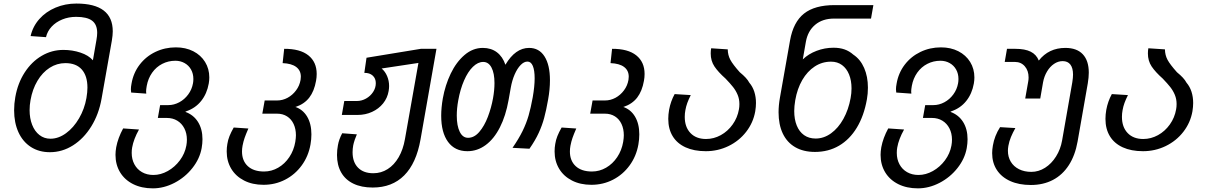

<svg xmlns="http://www.w3.org/2000/svg" viewBox="-20 -818 6640 1054"><path d="M57.5 -212.5Q57.5 -249 64 -285Q77.5 -361.5 115.5 -420.2Q153.5 -479 208.8 -511.5Q264 -544 328 -544Q377.5 -544 421.8 -529.2Q466 -514.5 490 -487L509.5 -599Q513.5 -621.5 513.5 -637.5Q513.5 -683.5 485.5 -704.5Q457.5 -725.5 398 -725.5Q357 -725.5 322 -711.2Q287 -697 263.5 -671.8Q240 -646.5 232.5 -614L148 -620Q160 -673 196 -713.5Q232 -754 285 -776.2Q338 -798.5 399.5 -798.5Q599 -798.5 599 -646Q599 -625 594 -595L537.5 -276Q522.5 -191 481.2 -124.2Q440 -57.5 380.8 -20Q321.5 17.5 254 17.5Q194 17.5 149.5 -11.2Q105 -40 81.2 -92.2Q57.5 -144.5 57.5 -212.5ZM454.5 -280Q460 -312 460 -337Q460 -401.5 429 -436.5Q398 -471.5 339 -471.5Q292.5 -471.5 252.8 -446Q213 -420.5 185.5 -374.2Q158 -328 147.5 -268Q142.5 -241 142.5 -213.5Q142.5 -168.5 156.5 -132.8Q170.5 -97 196.5 -76.8Q222.5 -56.5 257 -56.5Q301 -56.5 342.5 -86.8Q384 -117 414 -168.5Q444 -220 454.5 -280Z M614 32Q614 13 618 -10Q627.5 -60.5 656 -113L743 -107Q713.5 -54 705.5 -8.5Q703 4.5 703 21.5Q703 56.5 717.8 84Q732.5 111.5 759.5 127Q786.5 142.5 822 142.5Q862.5 142.5 901.2 120.8Q940 99 967.5 62Q995 25 1003 -19Q1006 -35.5 1006 -51Q1006 -86 992 -113.2Q978 -140.5 953.2 -155.5Q928.5 -170.5 896.5 -170.5H846.5L859 -241H904Q935 -241 964 -256.5Q993 -272 1013.2 -299.5Q1033.5 -327 1039.5 -361Q1041.5 -371.5 1041.5 -384.5Q1041.5 -413.5 1028.8 -436.2Q1016 -459 993.2 -471.8Q970.5 -484.5 942.5 -484.5Q904 -484.5 870.8 -467.5Q837.5 -450.5 815.2 -419Q793 -387.5 785.5 -346.5Q782 -326.5 782 -316Q782 -312 783 -304L700 -310Q698.5 -319 698.5 -328Q698.5 -341 702 -359Q712 -417.5 746.5 -462.8Q781 -508 833 -533Q885 -558 945.5 -558Q999 -558 1040.8 -536.8Q1082.5 -515.5 1105.8 -477.8Q1129 -440 1129 -393Q1129 -377 1126 -359.5Q1116 -303.5 1084.5 -264Q1053 -224.5 1003.5 -207.5L997 -204Q1042 -188 1066.8 -148.8Q1091.5 -109.5 1091.5 -53.5Q1091.5 -30.5 1087 -5Q1076.5 53.5 1036.2 104.5Q996 155.5 937.8 185.8Q879.5 216 819 216Q757.5 216 711 192.8Q664.5 169.5 639.2 127.8Q614 86 614 32Z M1224.5 13.5Q1224.5 -8 1228 -27.5Q1231.5 -50 1239.8 -70.8Q1248 -91.5 1263 -118L1343.5 -112.5Q1329.5 -80.5 1322.8 -61Q1316 -41.5 1311.5 -18Q1308.5 -1.5 1308.5 13.5Q1308.5 64.5 1340.2 94Q1372 123.5 1429.5 123.5Q1471 123.5 1507.2 102.5Q1543.5 81.5 1568.2 44.5Q1593 7.5 1601 -39Q1604.5 -61 1604.5 -75.5Q1604.5 -110 1592 -137Q1579.5 -164 1556 -179Q1532.5 -194 1501 -194H1420L1433 -266.5H1501.5Q1531.5 -266.5 1558.8 -281.2Q1586 -296 1605.2 -321.8Q1624.5 -347.5 1630 -379.5Q1631.5 -388.5 1631.5 -397Q1631.5 -431 1606.2 -450.2Q1581 -469.5 1531.5 -471.5L1540 -550Q1627.5 -550.5 1673 -514Q1718.5 -477.5 1718.5 -412Q1718.5 -392.5 1715 -374.5Q1705 -317.5 1677.8 -282.2Q1650.5 -247 1603 -231L1598.5 -232Q1642 -218 1665.8 -178.2Q1689.5 -138.5 1689.5 -80.5Q1689.5 -53 1684.5 -25Q1673 40 1636.2 90.2Q1599.5 140.5 1545 168.5Q1490.5 196.5 1426.5 196.5Q1365.5 196.5 1319.8 173Q1274 149.5 1249.2 108Q1224.5 66.5 1224.5 13.5Z M1830 33Q1830 6 1835 -20.5Q1840.5 -52.5 1858.5 -86.5L1939 -80.5Q1933.5 -68.5 1927.5 -50.8Q1921.5 -33 1919 -20Q1915.5 -1 1915.5 18Q1915.5 72 1945.5 102.5Q1975.5 133 2029.5 133Q2072.5 133 2108.2 110.2Q2144 87.5 2168.5 45.2Q2193 3 2203 -54.5L2277 -472.5L2075 -442Q2094.5 -425.5 2105.2 -400Q2116 -374.5 2116 -345.5Q2116 -333.5 2113.5 -318.5Q2107 -280 2083 -250.2Q2059 -220.5 2022.5 -203.8Q1986 -187 1942.5 -187H1856.5L1870 -263.5H1939Q1965.5 -263.5 1989.5 -277Q2013.5 -290.5 2028.2 -313Q2043 -335.5 2043 -361.5Q2043 -387.5 2026 -403Q2009 -418.5 1980 -418L1992 -501L2290.5 -550H2376L2288.5 -52.5Q2265.5 78 2199 144.8Q2132.5 211.5 2026 211.5Q1964 211.5 1920 190.2Q1876 169 1853 128.8Q1830 88.5 1830 33Z M2402 -182.5Q2402 -227 2411 -278.5Q2424 -350.5 2454.2 -413.8Q2484.5 -477 2530 -516Q2575.5 -555 2630.5 -555Q2676 -555 2707.8 -531Q2739.5 -507 2754.5 -462.5Q2809 -555 2884.5 -555Q2939.5 -555 2969.2 -508.2Q2999 -461.5 2999 -377.5Q2999 -327 2989 -272Q2978.5 -212 2967.2 -170.5Q2956 -129 2937.2 -88.2Q2918.5 -47.5 2886.5 -1.5L2793.5 -6.5Q2828 -56.5 2848.8 -99Q2869.5 -141.5 2881.8 -183.8Q2894 -226 2904.5 -284Q2915 -344 2915 -388Q2915 -432 2905 -456Q2895 -480 2875.5 -480Q2856.5 -480 2838 -461Q2819.5 -442 2805.2 -409.2Q2791 -376.5 2784 -337L2772 -269.5Q2756.5 -182 2724.2 -118.8Q2692 -55.5 2646.2 -21.8Q2600.5 12 2546 12Q2477 12 2439.5 -39.2Q2402 -90.5 2402 -182.5ZM2686.5 -278.5Q2694.5 -323 2694.5 -362Q2694.5 -416 2678.2 -447Q2662 -478 2632.5 -478Q2603.5 -478 2576 -451.2Q2548.5 -424.5 2527.5 -376.2Q2506.5 -328 2495.5 -266.5Q2487.5 -223 2487.5 -183.5Q2487.5 -127.5 2503.8 -94.5Q2520 -61.5 2549.5 -61.5Q2583.5 -61.5 2611.2 -94Q2639 -126.5 2658 -176.2Q2677 -226 2686.5 -278.5Z M3024.5 13.5Q3024.5 -8 3028 -27.5Q3031.5 -50 3039.8 -70.8Q3048 -91.5 3063 -118L3143.5 -112.5Q3129.5 -80.5 3122.8 -61Q3116 -41.5 3111.5 -18Q3108.5 -1.5 3108.5 13.5Q3108.5 64.5 3140.2 94Q3172 123.5 3229.5 123.5Q3271 123.5 3307.2 102.5Q3343.5 81.5 3368.2 44.5Q3393 7.5 3401 -39Q3404.5 -61 3404.5 -75.5Q3404.5 -110 3392 -137Q3379.5 -164 3356 -179Q3332.5 -194 3301 -194H3220L3233 -266.5H3301.5Q3331.5 -266.5 3358.8 -281.2Q3386 -296 3405.2 -321.8Q3424.5 -347.5 3430 -379.5Q3431.5 -388.5 3431.5 -397Q3431.5 -431 3406.2 -450.2Q3381 -469.5 3331.5 -471.5L3340 -550Q3427.5 -550.5 3473 -514Q3518.5 -477.5 3518.5 -412Q3518.5 -392.5 3515 -374.5Q3505 -317.5 3477.8 -282.2Q3450.5 -247 3403 -231L3398.5 -232Q3442 -218 3465.8 -178.2Q3489.5 -138.5 3489.5 -80.5Q3489.5 -53 3484.5 -25Q3473 40 3436.2 90.2Q3399.5 140.5 3345 168.5Q3290.5 196.5 3226.5 196.5Q3165.5 196.5 3119.8 173Q3074 149.5 3049.2 108Q3024.5 66.5 3024.5 13.5Z M3648.5 -165.5Q3648.5 -189 3653 -215Q3661.5 -261.5 3683.5 -301.5L3772 -296Q3760 -272 3753 -252.8Q3746 -233.5 3742.5 -213.5Q3739 -195.5 3739 -176.5Q3739 -120.5 3770.2 -87.8Q3801.5 -55 3856 -55Q3898.5 -55 3937 -76.2Q3975.5 -97.5 4002 -134.8Q4028.5 -172 4036.5 -218Q4039 -231 4039 -247Q4039 -274 4029.5 -297Q4020 -320 4004.5 -339.8Q3989 -359.5 3963 -386.5Q3922.5 -422.5 3902 -453.2Q3881.5 -484 3881.5 -524.5Q3881.5 -540.5 3884 -553L3975 -547Q3975.5 -515.5 3989.2 -489.8Q4003 -464 4041 -421.5Q4060.5 -405.5 4073.2 -391.8Q4086 -378 4093.5 -364Q4111.5 -343 4120.8 -314.5Q4130 -286 4130 -252.5Q4130 -232 4126 -207Q4115 -144.5 4076.2 -94.5Q4037.5 -44.5 3979.2 -16.2Q3921 12 3854.5 12Q3790 12 3743.5 -9.2Q3697 -30.5 3672.8 -70.2Q3648.5 -110 3648.5 -165.5Z M4254 -201.5Q4254 -239.5 4261.5 -282L4317 -596Q4335 -697 4393.8 -743.5Q4452.5 -790 4561.5 -790H4774.5L4761.5 -716H4558.5Q4495.5 -716 4455 -682Q4414.5 -648 4404 -589L4387 -492Q4418 -522 4462.8 -539Q4507.5 -556 4555.5 -556Q4589.5 -556 4616 -546.8Q4642.5 -537.5 4664.5 -518Q4703 -492.5 4723.8 -445Q4744.5 -397.5 4744.5 -337Q4744.5 -303.5 4739 -273Q4723 -182.5 4683.8 -117.5Q4644.5 -52.5 4586 -18.2Q4527.5 16 4454 16Q4390.5 16 4345.5 -10Q4300.5 -36 4277.2 -85Q4254 -134 4254 -201.5ZM4649.5 -279.5Q4654.5 -306 4654.5 -333Q4654.5 -376 4641 -409.2Q4627.5 -442.5 4602.2 -461Q4577 -479.5 4542 -479.5Q4493 -479.5 4452.5 -453Q4412 -426.5 4384.2 -378.8Q4356.5 -331 4345.5 -267.5Q4340 -234.5 4340 -208.5Q4340 -163 4353.8 -129Q4367.5 -95 4394 -76.2Q4420.5 -57.5 4457.5 -57.5Q4502.5 -57.5 4542.2 -86.2Q4582 -115 4610 -165.5Q4638 -216 4649.5 -279.5Z M4814 32Q4814 13 4818 -10Q4827.5 -60.5 4856 -113L4943 -107Q4913.5 -54 4905.5 -8.5Q4903 4.5 4903 21.5Q4903 56.5 4917.8 84Q4932.5 111.5 4959.5 127Q4986.5 142.5 5022 142.5Q5062.5 142.5 5101.2 120.8Q5140 99 5167.5 62Q5195 25 5203 -19Q5206 -35.5 5206 -51Q5206 -86 5192 -113.2Q5178 -140.5 5153.2 -155.5Q5128.5 -170.5 5096.5 -170.5H5046.5L5059 -241H5104Q5135 -241 5164 -256.5Q5193 -272 5213.2 -299.5Q5233.5 -327 5239.5 -361Q5241.5 -371.5 5241.5 -384.5Q5241.5 -413.5 5228.8 -436.2Q5216 -459 5193.2 -471.8Q5170.5 -484.5 5142.5 -484.5Q5104 -484.5 5070.8 -467.5Q5037.5 -450.5 5015.2 -419Q4993 -387.5 4985.5 -346.5Q4982 -326.5 4982 -316Q4982 -312 4983 -304L4900 -310Q4898.5 -319 4898.5 -328Q4898.5 -341 4902 -359Q4912 -417.5 4946.5 -462.8Q4981 -508 5033 -533Q5085 -558 5145.5 -558Q5199 -558 5240.8 -536.8Q5282.5 -515.5 5305.8 -477.8Q5329 -440 5329 -393Q5329 -377 5326 -359.5Q5316 -303.5 5284.5 -264Q5253 -224.5 5203.5 -207.5L5197 -204Q5242 -188 5266.8 -148.8Q5291.5 -109.5 5291.5 -53.5Q5291.5 -30.5 5287 -5Q5276.5 53.5 5236.2 104.5Q5196 155.5 5137.8 185.8Q5079.5 216 5019 216Q4957.5 216 4911 192.8Q4864.5 169.5 4839.2 127.8Q4814 86 4814 32Z M5426.5 22.5Q5426.5 4 5430.5 -19Q5439.5 -72.5 5470 -120L5554 -115Q5539.5 -89.5 5529.8 -66Q5520 -42.5 5515.5 -17Q5513 -2 5513 9.5Q5513 43.5 5528.8 69.8Q5544.5 96 5573.8 110.8Q5603 125.5 5641.5 125.5Q5681.5 125.5 5717 103Q5752.5 80.5 5777.2 41Q5802 1.5 5810.5 -47L5866.5 -366.5Q5870.5 -391.5 5870.5 -408.5Q5870.5 -444.5 5856 -463.5Q5841.5 -482.5 5813.5 -482.5Q5788.5 -482.5 5766 -467.2Q5743.5 -452 5727.8 -425.5Q5712 -399 5706 -366.5L5690.5 -277H5608L5624.5 -370.5Q5626.5 -381 5626.5 -393Q5626.5 -430 5605.8 -454Q5585 -478 5551.5 -478H5495.5L5508 -550H5553Q5607 -550 5638.2 -534.2Q5669.5 -518.5 5682.5 -485.5Q5737 -555 5828.5 -555Q5891.5 -555 5924.2 -520Q5957 -485 5957 -419Q5957 -393.5 5951.5 -360.5L5895.5 -41Q5882 35 5847.5 88.5Q5813 142 5760 169.8Q5707 197.5 5639 197.5Q5573.5 197.5 5525.8 176Q5478 154.5 5452.2 115Q5426.5 75.5 5426.5 22.5Z M6048.5 -165.5Q6048.5 -189 6053 -215Q6061.5 -261.5 6083.5 -301.5L6172 -296Q6160 -272 6153 -252.8Q6146 -233.5 6142.5 -213.5Q6139 -195.5 6139 -176.5Q6139 -120.5 6170.2 -87.8Q6201.5 -55 6256 -55Q6298.5 -55 6337 -76.2Q6375.5 -97.5 6402 -134.8Q6428.5 -172 6436.5 -218Q6439 -231 6439 -247Q6439 -274 6429.5 -297Q6420 -320 6404.5 -339.8Q6389 -359.5 6363 -386.5Q6322.5 -422.5 6302 -453.2Q6281.5 -484 6281.5 -524.5Q6281.5 -540.5 6284 -553L6375 -547Q6375.5 -515.5 6389.2 -489.8Q6403 -464 6441 -421.5Q6460.5 -405.5 6473.2 -391.8Q6486 -378 6493.5 -364Q6511.5 -343 6520.8 -314.5Q6530 -286 6530 -252.5Q6530 -232 6526 -207Q6515 -144.5 6476.2 -94.5Q6437.5 -44.5 6379.2 -16.2Q6321 12 6254.5 12Q6190 12 6143.5 -9.2Q6097 -30.5 6072.8 -70.2Q6048.5 -110 6048.5 -165.5Z"/></svg>

Font: JuliaMono
Style: Italic
Weight: 400
Italic angle: -9°
Monospace: yes
Designer: cormullion
Foundry: corm
Version: Version 0.057; ttfautohint (v1.8.4)